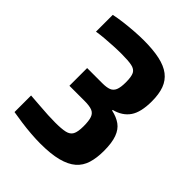

<svg xmlns="http://www.w3.org/2000/svg" viewBox="-201 -806 924 924"><g transform="rotate(45 261.5 -344.0)"><path d="M232.9 8Q204.6 8 169.4 5.3Q134.2 2.6 100.2 -2.2Q66.3 -6.9 38.5 -11.7V-124.5Q71.3 -122.5 102.9 -119.7Q134.6 -116.9 163.1 -115.6Q191.6 -114.3 213.1 -114.3Q255.2 -114.3 279 -119.6Q302.9 -124.9 312.4 -142.3Q322 -159.8 322 -198.1Q322 -235 315.1 -254.4Q308.3 -273.8 290.4 -280.9Q272.5 -288 239.3 -288H135.9V-408.6H239.3Q268 -408.6 284.7 -415.1Q301.3 -421.5 308.9 -439.4Q316.4 -457.3 316.4 -491.9Q316.4 -530.2 307.7 -547.2Q298.9 -564.1 274.8 -569.1Q250.8 -574.1 205.7 -574.1Q179.1 -574.1 150.4 -572.6Q121.7 -571.1 94 -568.8Q66.4 -566.5 42.1 -562.5V-676.7Q68.3 -682.6 101.9 -686.8Q135.6 -691 170.6 -693.5Q205.6 -696 234.5 -696Q297.7 -696 343 -686.2Q388.3 -676.4 416.3 -654.9Q444.3 -633.3 457 -599.1Q469.6 -564.9 469.6 -515.9Q469.6 -441.4 443.6 -403.9Q417.6 -366.4 365.3 -353V-349Q401.6 -341.1 426.1 -323.6Q450.6 -306.1 462.9 -272.3Q475.2 -238.6 475.2 -183.6Q475.2 -135.8 464.1 -99.8Q453 -63.8 426 -40.3Q399 -16.7 351.9 -4.3Q304.8 8 232.9 8Z"/></g></svg>

Font: Saira Thin SemiCondensed
Style: Regular
Weight: 100
Width: 4
Version: Version 1.101